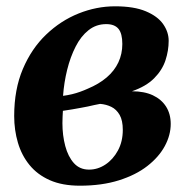

<svg xmlns="http://www.w3.org/2000/svg" viewBox="-20 -578 602 609"><path d="M233.5 11Q177.5 11 138 -6.5Q98.5 -24 73.5 -54.8Q48.5 -85.5 36.8 -125.5Q25 -165.5 25 -210Q25 -294.5 52.5 -359.2Q80 -424 126.2 -468.2Q172.5 -512.5 229.2 -535.2Q286 -558 345 -558Q405 -558 442.5 -542.2Q480 -526.5 497.5 -501.5Q515 -476.5 515 -448.5Q515 -417.5 504.8 -386.5Q494.5 -355.5 469 -329.8Q443.5 -304 398.5 -288.5Q437.5 -288.5 464.8 -275.8Q492 -263 506.8 -239.8Q521.5 -216.5 521.5 -185Q521.5 -149.5 502.8 -114.8Q484 -80 447.5 -51.5Q411 -23 357 -6Q303 11 233.5 11ZM262.5 -40Q290 -40 314.2 -56Q338.5 -72 354 -100.5Q369.5 -129 369.5 -166Q369.5 -196 359.5 -213.5Q349.5 -231 333.2 -239Q317 -247 297.5 -248.5Q289 -247 279 -244.8Q269 -242.5 258.5 -240.2Q248 -238 236.5 -236Q222.5 -233.5 208.5 -231Q194.5 -228.5 179.5 -226.5Q179 -217.5 178.5 -207.5Q178 -197.5 178 -187.5Q178 -148.5 187 -114.8Q196 -81 214.5 -60.5Q233 -40 262.5 -40ZM180 -274Q195 -276 208.5 -279.2Q222 -282.5 234.5 -287Q247 -291.5 258 -296.5Q294 -311.5 318.5 -332.5Q343 -353.5 355.5 -380.2Q368 -407 368 -438.5Q368 -471.5 355.8 -486.5Q343.5 -501.5 317 -501.5Q285 -501.5 260.8 -482.2Q236.5 -463 219.8 -430Q203 -397 193 -356.5Q183 -316 180 -274Z"/></svg>

Font: Merriweather 48pt ExtraBold
Style: Italic
Weight: 800
Italic angle: -7.8°
Version: Version 2.101